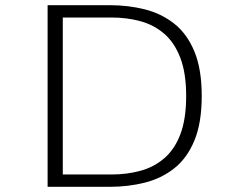

<svg xmlns="http://www.w3.org/2000/svg" viewBox="-20 -720 915 740"><path d="M163.5 0V-700H404Q474 -700 537.8 -684Q601.5 -668 651 -629.2Q700.5 -590.5 729 -522.2Q757.5 -454 757.5 -350Q757.5 -246 729 -177.8Q700.5 -109.5 651 -70.8Q601.5 -32 537.8 -16Q474 0 404 0ZM222 -47.5H409.5Q470 -47.5 522.2 -62Q574.5 -76.5 614 -110.8Q653.5 -145 675.5 -203.5Q697.5 -262 697.5 -350Q697.5 -438 675.2 -496.5Q653 -555 613.8 -589.2Q574.5 -623.5 522.2 -638Q470 -652.5 409.5 -652.5H222Z"/></svg>

Font: Trispace SemiExpanded ExtraLight
Style: Regular
Weight: 200
Width: 6
Designer: Tyler Finck
Foundry: Etcetera Type Company
Version: Version 1.210; ttfautohint (v1.8.3)